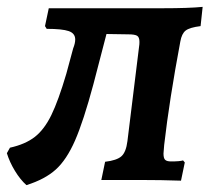

<svg xmlns="http://www.w3.org/2000/svg" viewBox="-21 -524 610 559"><path d="M457 -102 455 -77Q455 -63 460 -58.5Q465 -54 477 -54Q503 -54 512 -57L517 -51L506 2Q448 0 388 0H274L285 -53Q319 -57 332.5 -69Q346 -81 350 -113L384 -389Q385 -394 385 -402Q385 -416 378 -420Q371 -424 353 -424L289 -425L251 -279Q222 -171 197.5 -115Q173 -59 141.5 -30.5Q110 -2 56 15Q38 -1 22.5 -26.5Q7 -52 -1 -78L8 -94Q53 -104 80.5 -125.5Q108 -147 128.5 -189Q149 -231 172 -309L192 -383Q198 -398 198 -409Q198 -427 179 -433.5Q160 -440 115 -440L110 -448L121 -500H454Q529 -500 569 -504L563 -448Q531 -444 519.5 -435Q508 -426 504 -403Q472 -233 457 -102Z"/></svg>

Font: Alegreya SC
Style: Bold Italic
Weight: 700
Italic angle: -7°
Designer: Juan Pablo del Peral
Foundry: Huerta Tipografica
Version: Version 2.007; ttfautohint (v1.6)